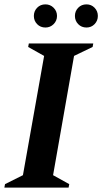

<svg xmlns="http://www.w3.org/2000/svg" viewBox="-34 -859 468 879"><path d="M-14 0 -11 -16 71 -57 168 -603 95 -644 98 -660H393L390 -644L305 -603L209 -57L283 -16L280 0ZM174 -733Q151 -733 136 -748.5Q121 -764 121 -786Q121 -808 136 -823.5Q151 -839 174 -839Q196 -839 211.5 -823.5Q227 -808 227 -786Q227 -764 211.5 -748.5Q196 -733 174 -733ZM362 -733Q339 -733 324 -748.5Q309 -764 309 -786Q309 -808 324 -823.5Q339 -839 362 -839Q384 -839 399 -823.5Q414 -808 414 -786Q414 -764 399 -748.5Q384 -733 362 -733Z"/></svg>

Font: Spectral SC
Style: Bold Italic
Weight: 700
Italic angle: -10°
Designer: Jean-Baptiste Levee
Foundry: Production Type
Version: Version 2.001